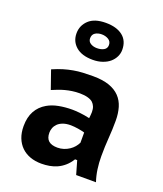

<svg xmlns="http://www.w3.org/2000/svg" viewBox="-135 -812 770 907"><g transform="rotate(20 250.0 -358.5)"><path d="M41.5 0ZM71.8 -427.7Q99.6 -439.9 124 -447.3Q148.4 -454.6 171.9 -458.7Q195.3 -462.9 219.2 -464.1Q243.2 -465.3 269.5 -465.3Q317.9 -465.3 350.8 -453.9Q383.8 -442.4 404.1 -421.1Q424.3 -399.9 433.1 -370.1Q441.9 -340.3 441.9 -303.7Q441.9 -259.3 438.5 -215.8Q435.1 -172.4 435.1 -123.5Q435.1 -89.8 439.5 -59.1Q443.8 -28.3 453.6 1H354L334.5 -66.9H323.7Q310.5 -45.4 293.9 -31Q277.3 -16.6 258.8 -8.3Q240.2 0 220.5 3.4Q200.7 6.8 180.7 6.8Q149.4 6.8 123.8 -2.4Q98.1 -11.7 79.8 -29.5Q61.5 -47.4 51.5 -73Q41.5 -98.6 41.5 -131.8Q41.5 -176.3 58.6 -207.3Q75.7 -238.3 107.9 -256.8Q132.3 -271 164.3 -277.1Q196.3 -283.2 231.9 -283.2Q237.8 -283.2 247.8 -282.7Q257.8 -282.2 269.5 -281Q281.2 -279.8 294.2 -277.6Q307.1 -275.4 319.8 -272.5Q320.8 -281.7 321.5 -289.3Q322.3 -296.9 322.3 -303.7Q322.3 -320.3 317.6 -331.3Q313 -342.3 304.7 -350.1Q296.4 -357.9 279.3 -362.8Q262.2 -367.7 238.8 -367.7Q218.3 -367.7 200.2 -365Q182.1 -362.3 165.8 -357.9Q149.4 -353.5 134.3 -347.7Q119.1 -341.8 104 -335.4ZM226.1 -90.3Q242.7 -90.3 257.6 -95.2Q272.5 -100.1 284.9 -108.4Q297.4 -116.7 306.4 -127.4Q315.4 -138.2 320.8 -149.4V-200.7Q314 -202.6 305.4 -204.6Q296.9 -206.5 287.4 -208Q277.8 -209.5 268.3 -210.4Q258.8 -211.4 250.5 -211.4Q227.1 -211.4 210.9 -205.3Q194.8 -199.2 185.1 -189.5Q175.3 -179.7 170.9 -167.7Q166.5 -155.8 166.5 -144Q166.5 -116.2 181.4 -103.3Q196.3 -90.3 226.1 -90.3ZM126.5 -628.9Q126.5 -668.5 155.3 -695.6Q184.1 -722.7 240.7 -722.7Q294.9 -722.7 325.7 -698.5Q356.4 -674.3 356.4 -628.9Q356.4 -610.8 348.4 -594.2Q340.3 -577.6 325.7 -564.9Q311 -552.2 289.1 -544.7Q267.1 -537.1 240.7 -537.1Q186 -537.1 156.2 -562.7Q126.5 -588.4 126.5 -628.9ZM194.8 -628.9Q194.8 -612.8 208.5 -604.2Q222.2 -595.7 240.7 -595.7Q261.7 -595.7 275.6 -603.8Q289.6 -611.8 289.6 -628.9Q289.6 -647 274.7 -656Q259.8 -665 240.7 -665Q222.2 -665 208.5 -656.5Q194.8 -647.9 194.8 -628.9Z"/></g></svg>

Font: PT Astra Sans
Style: Bold
Weight: 700
Designer: A.Korolkova, I. Chaeva
Foundry: ParaType Ltd
Version: Version 1.001; ttfautohint (v1.6)